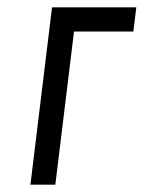

<svg xmlns="http://www.w3.org/2000/svg" viewBox="-20 -504 392 524"><path d="M344 -418 352 -484H122L63 0H131L182 -418Z"/></svg>

Font: Gamestation Condensed
Style: Italic
Weight: 400
Width: 3
Designer: Jonas Hecksher
Foundry: Jonas Hecksher, Playtypeª, e-types AS
Version: Version 1.003